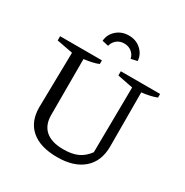

<svg xmlns="http://www.w3.org/2000/svg" viewBox="-196 -1022 1144 1189"><g transform="rotate(30 376.5 -427.5)"><path d="M376 10Q255 10 190.5 -45Q126 -100 126 -202L133 -596L18 -618V-648H317V-622Q281 -606 214 -598V-198Q214 -126 257.5 -88.5Q301 -51 385 -51Q446 -51 486.5 -69.5Q527 -88 558 -130L563 -596L452 -618V-648H733V-622Q690 -605 627 -598L628 -212Q628 -106 561.5 -48Q495 10 376 10ZM386 -865Q438 -865 473 -833Q508 -801 511 -755L466 -745Q461 -772 439 -790Q417 -808 386 -808Q354 -808 332.5 -790Q311 -772 305 -745L260 -755Q263 -801 298.5 -833Q334 -865 386 -865Z"/></g></svg>

Font: Piazzolla SC
Style: Regular
Weight: 400
Designer: Juan Pablo del Peral
Foundry: Huerta Tipografica
Version: Version 1.330